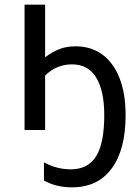

<svg xmlns="http://www.w3.org/2000/svg" viewBox="-20 -556 586 821"><path d="M172.9 -311Q202.1 -333.5 232.9 -345.7Q263.7 -357.9 304.2 -357.9Q368.7 -357.9 416.5 -323.5Q464.4 -289.1 490.7 -223.1Q517.1 -157.2 517.1 -63Q517.1 84 457.5 164.6Q397.9 245.1 288.1 245.1Q219.7 245.1 168 215.8V138.2Q221.7 168 283.2 168Q356 168 390.9 112.5Q425.8 57.1 425.8 -64Q425.8 -167.5 391.4 -224.1Q356.9 -280.8 288.1 -280.8Q221.7 -280.8 172.9 -232.9V0H85V-536.1H172.9Z"/></svg>

Font: Noto Sans Southeast Asian
Style: Regular
Weight: 400
Designer: Monotype Design Team
Foundry: Monotype Imaging Inc.
Version: Version 1.06 uh; ttfautohint (v1.4.1)